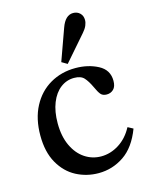

<svg xmlns="http://www.w3.org/2000/svg" viewBox="-121 -877 752 964"><g transform="rotate(-15 255.5 -395.0)"><path d="M293 -530Q359 -530 410.5 -503Q462 -476 462 -419Q462 -389 447.5 -375Q433 -361 412 -361Q391 -361 380.5 -374Q370 -387 358 -414Q342 -448 325.5 -466Q309 -484 274 -484Q235 -484 203.5 -460Q172 -436 154 -391Q136 -346 136 -285Q136 -217 159 -168Q182 -119 220.5 -93.5Q259 -68 305 -68Q354 -68 398 -96Q442 -124 469 -175H471L497 -161Q463 -71 403 -30.5Q343 10 271 10Q209 10 155.5 -18Q102 -46 69 -104Q36 -162 36 -248Q36 -335 69.5 -398.5Q103 -462 161.5 -496Q220 -530 293 -530ZM262 -560 233 -577 292 -741Q313 -800 354 -800Q375 -800 389 -786.5Q403 -773 403 -751Q403 -737 396.5 -722Q390 -707 376 -691Z"/></g></svg>

Font: Minipax
Style: Regular
Weight: 400
Designer: Raphaël Ronot
Foundry: Velvetyne Type Foundry
Version: Version 1.000